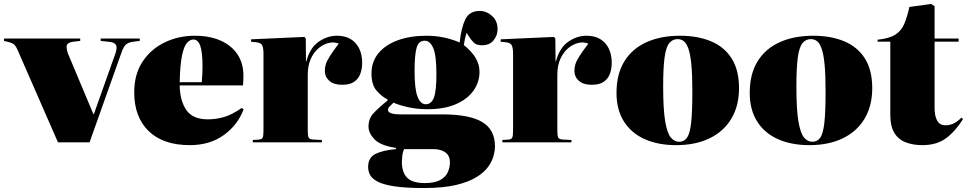

<svg xmlns="http://www.w3.org/2000/svg" viewBox="-30 -717 4870 967"><path d="M262 0 67 -446Q53 -481 43 -491Q33 -501 10 -506L-10 -511V-523H374V-511L340 -507Q315 -504 308 -492.5Q301 -481 312 -448L440 -143H443L551 -447Q562 -479 553.5 -491.5Q545 -504 522 -506L477 -511V-523H674V-511L642 -507Q617 -504 604.5 -493Q592 -482 581 -450L421 0Z M926 14Q792 14 719 -56.5Q646 -127 646 -252Q646 -343 688 -406.5Q730 -470 799.5 -503.5Q869 -537 951 -537Q1025 -537 1080 -513Q1135 -489 1165.5 -444Q1196 -399 1196 -336Q1196 -326 1195.5 -314Q1195 -302 1194 -287H875Q876 -211 908 -163.5Q940 -116 1017 -116Q1058 -116 1098 -127.5Q1138 -139 1187 -173L1197 -167Q1168 -88 1097.5 -37Q1027 14 926 14ZM875 -303H986Q988 -324 989 -343Q990 -362 990 -381Q990 -452 979 -485Q968 -518 944 -518Q927 -518 912 -501.5Q897 -485 887 -438.5Q877 -392 875 -303Z M1243 0V-12L1274 -14Q1288 -15 1292.5 -23.5Q1297 -32 1297 -57V-447Q1297 -475 1290.5 -488.5Q1284 -502 1261 -504L1234 -507L1235 -519L1503 -531L1510 -523L1511 -408H1513Q1531 -476 1574.5 -506.5Q1618 -537 1667 -537Q1727 -537 1760.5 -500Q1794 -463 1794 -399Q1794 -371 1785 -346Q1776 -321 1754.5 -305.5Q1733 -290 1693 -290Q1651 -290 1628.5 -310Q1606 -330 1606 -361Q1606 -377 1611 -393.5Q1616 -410 1631.5 -434.5Q1647 -459 1676 -497Q1654 -507 1627 -501Q1600 -495 1575.5 -475Q1551 -455 1535.5 -421Q1520 -387 1520 -341V-58Q1520 -35 1524 -25Q1528 -15 1550 -14L1591 -12V0Z M2105 230Q2013 230 1957 221.5Q1901 213 1872.5 198Q1844 183 1834 164Q1824 145 1824 124Q1824 77 1860.5 58.5Q1897 40 1964 34V28Q1886 16 1856 -15.5Q1826 -47 1826 -79Q1826 -119 1850 -145.5Q1874 -172 1922 -211V-216Q1892 -231 1866.5 -260.5Q1841 -290 1841 -347Q1841 -407 1876.5 -449.5Q1912 -492 1974.5 -514.5Q2037 -537 2118 -537Q2162 -537 2204 -528.5Q2246 -520 2285 -503Q2293 -577 2313.5 -619.5Q2334 -662 2386 -662Q2420 -662 2448 -637Q2476 -612 2476 -570Q2476 -539 2456 -514Q2436 -489 2397 -489Q2369 -489 2355.5 -503Q2342 -517 2330 -536L2320 -552Q2315 -537 2312 -523.5Q2309 -510 2306 -490Q2343 -461 2364 -427.5Q2385 -394 2385 -355Q2385 -304 2355 -261Q2325 -218 2266.5 -192.5Q2208 -167 2124 -167Q2069 -167 2023.5 -177.5Q1978 -188 1952 -200Q1941 -190 1932.5 -181Q1924 -172 1924 -164Q1924 -153 1938.5 -147Q1953 -141 1990 -141H2196Q2334 -141 2398.5 -102.5Q2463 -64 2463 21Q2463 39 2456.5 65.5Q2450 92 2430.5 120.5Q2411 149 2371.5 174Q2332 199 2267.5 214.5Q2203 230 2105 230ZM2114 -192Q2143 -192 2155.5 -226Q2168 -260 2168 -343Q2168 -438 2152 -475Q2136 -512 2109 -512Q2078 -512 2068 -475.5Q2058 -439 2058 -359Q2058 -268 2073 -230Q2088 -192 2114 -192ZM2109 205Q2159 205 2186.5 190Q2214 175 2225 151Q2236 127 2236 100Q2236 67 2213 50.5Q2190 34 2152 34H2005Q1998 50 1996 68.5Q1994 87 1994 98Q1994 151 2020.5 178Q2047 205 2109 205Z M2500 0V-12L2531 -14Q2545 -15 2549.5 -23.5Q2554 -32 2554 -57V-447Q2554 -475 2547.5 -488.5Q2541 -502 2518 -504L2491 -507L2492 -519L2760 -531L2767 -523L2768 -408H2770Q2788 -476 2831.5 -506.5Q2875 -537 2924 -537Q2984 -537 3017.5 -500Q3051 -463 3051 -399Q3051 -371 3042 -346Q3033 -321 3011.5 -305.5Q2990 -290 2950 -290Q2908 -290 2885.5 -310Q2863 -330 2863 -361Q2863 -377 2868 -393.5Q2873 -410 2888.5 -434.5Q2904 -459 2933 -497Q2911 -507 2884 -501Q2857 -495 2832.5 -475Q2808 -455 2792.5 -421Q2777 -387 2777 -341V-58Q2777 -35 2781 -25Q2785 -15 2807 -14L2848 -12V0Z M3375 14Q3285 14 3217.5 -16Q3150 -46 3112.5 -105Q3075 -164 3075 -249Q3075 -344 3114.5 -408Q3154 -472 3226 -504.5Q3298 -537 3395 -537Q3484 -537 3551 -509Q3618 -481 3655 -422.5Q3692 -364 3692 -273Q3692 -184 3653.5 -119.5Q3615 -55 3544 -20.5Q3473 14 3375 14ZM3390 -3Q3416 -3 3430.5 -24Q3445 -45 3451 -100Q3457 -155 3457 -256Q3457 -340 3452 -392Q3447 -444 3437 -472Q3427 -500 3413.5 -510Q3400 -520 3383 -520Q3357 -520 3340.5 -499.5Q3324 -479 3317 -427Q3310 -375 3310 -280Q3310 -167 3320 -107Q3330 -47 3348 -25Q3366 -3 3390 -3Z M4046 14Q3956 14 3888.5 -16Q3821 -46 3783.5 -105Q3746 -164 3746 -249Q3746 -344 3785.5 -408Q3825 -472 3897 -504.5Q3969 -537 4066 -537Q4155 -537 4222 -509Q4289 -481 4326 -422.5Q4363 -364 4363 -273Q4363 -184 4324.5 -119.5Q4286 -55 4215 -20.5Q4144 14 4046 14ZM4061 -3Q4087 -3 4101.5 -24Q4116 -45 4122 -100Q4128 -155 4128 -256Q4128 -340 4123 -392Q4118 -444 4108 -472Q4098 -500 4084.5 -510Q4071 -520 4054 -520Q4028 -520 4011.5 -499.5Q3995 -479 3988 -427Q3981 -375 3981 -280Q3981 -167 3991 -107Q4001 -47 4019 -25Q4037 -3 4061 -3Z M4616 14Q4569 14 4532 0Q4495 -14 4474.5 -47.5Q4454 -81 4454 -138V-507H4390V-517Q4448 -523 4478.5 -542Q4509 -561 4524 -596Q4539 -631 4550 -682L4659 -697L4677 -686V-523H4798V-507H4677V-173Q4677 -133 4690 -109.5Q4703 -86 4732 -86Q4755 -86 4774.5 -96Q4794 -106 4813 -125L4820 -117Q4782 -56 4735 -21Q4688 14 4616 14Z"/></svg>

Font: Literata 72pt Black
Style: Regular
Weight: 900
Designer: Latin by Veronika Burian and Jose Scaglione. Greek by Irene Vlachou. Cyrillic by Vera Evstafieva.
Foundry: TypeTogether
Version: Version 3.002